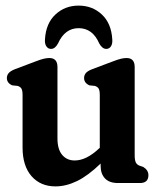

<svg xmlns="http://www.w3.org/2000/svg" viewBox="-20 -653 558 685"><path d="M60.5 -127V-313.5Q60.5 -330 56.5 -336.8Q52.5 -343.5 43 -346.5L23.5 -348.5Q4.5 -357 4.5 -374.5Q4.5 -384.5 10.8 -392Q17 -399.5 33 -406L106 -433.5Q125.5 -441 136.2 -443.5Q147 -446 156 -446Q185 -446 185 -414V-159Q185 -120.5 201.8 -100.5Q218.5 -80.5 246.5 -80.5Q288 -80.5 333 -123L336 -125.5V-313.5Q336 -330 332 -336.8Q328 -343.5 318.5 -346.5L299 -348.5Q280 -357 280 -374.5Q280 -384.5 286 -392Q292 -399.5 308.5 -406L381.5 -433.5Q401 -441 411.8 -443.5Q422.5 -446 431.5 -446Q460.5 -446 460.5 -414V-100.5Q460.5 -81.5 464.5 -73.5Q468.5 -65.5 477.5 -62L491 -57.5Q509.5 -46 509.5 -28Q509.5 0 479 0H401Q370 0 354.5 -16.5Q339 -33 339 -61.5V-69.5Q294 -26 254.8 -7Q215.5 12 178 12Q124.5 12 92.5 -24.5Q60.5 -61 60.5 -127ZM260.5 -552.5Q211.5 -552.5 187 -498Q176.5 -478.5 162 -478.5Q151.5 -478.5 145.2 -488Q139 -497.5 140.5 -513.5Q144 -570 178 -601.5Q212 -633 260.5 -633Q309.5 -633 343.2 -601.5Q377 -570 380.5 -513.5Q382 -497.5 376 -488Q370 -478.5 359 -478.5Q345 -478.5 334 -498Q310.5 -552.5 260.5 -552.5Z"/></svg>

Font: Fraunces 144pt SuperSoft SemiBold
Style: Regular
Weight: 600
Version: Version 1.000;[b76b70a41]